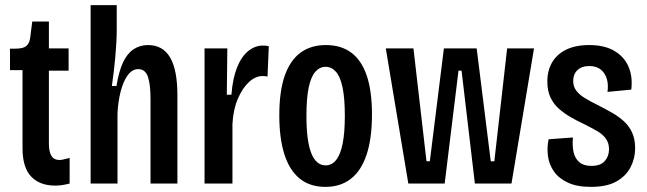

<svg xmlns="http://www.w3.org/2000/svg" viewBox="-20 -717 2527 750"><path d="M196 8Q135 8 101.5 -27.5Q68 -63 68 -138V-443H19V-527H41Q70 -527 82.5 -537Q95 -547 98 -570L106 -633H171V-528H248V-441H171V-156Q171 -124 181 -108Q191 -92 213 -92Q219 -92 229 -94.5Q239 -97 252 -100V0Q236 4 222.5 6Q209 8 196 8Z M334 0V-336V-697H436V-599Q436 -578 434.5 -551Q433 -524 430.5 -495.5Q428 -467 424.5 -438Q421 -409 417 -381H435Q444 -437 460 -472Q476 -507 501 -524Q526 -541 558 -541Q616 -541 644.5 -492.5Q673 -444 673 -344V0H568V-328Q568 -389 557.5 -418Q547 -447 520 -447Q496 -447 478.5 -422.5Q461 -398 451 -358.5Q441 -319 439 -273V0Z M779 0V-314V-528H868L866 -347H884Q889 -411 906 -453.5Q923 -496 949.5 -517.5Q976 -539 1007 -539Q1013 -539 1018.5 -538.5Q1024 -538 1030 -536L1025 -418Q1021 -419 1015.5 -419.5Q1010 -420 1006 -420Q978 -420 952.5 -396.5Q927 -373 909 -331Q891 -289 888 -233V0Z M1251 13Q1190 13 1150 -20Q1110 -53 1090.5 -115.5Q1071 -178 1071 -266Q1071 -360 1092 -420.5Q1113 -481 1153.5 -511Q1194 -541 1253 -541Q1312 -541 1352 -511.5Q1392 -482 1412.5 -422Q1433 -362 1433 -269Q1433 -176 1412 -113Q1391 -50 1350.5 -18.5Q1310 13 1251 13ZM1252 -71Q1276 -71 1293 -92Q1310 -113 1318.5 -156Q1327 -199 1327 -265Q1327 -334 1318 -376Q1309 -418 1292 -437Q1275 -456 1252 -456Q1229 -456 1212 -437Q1195 -418 1186 -376Q1177 -334 1177 -264Q1177 -166 1196 -118.5Q1215 -71 1252 -71Z M1575 0 1487 -528H1595L1646 -87H1659L1714 -528H1842L1897 -87H1911L1961 -528H2066L1978 0H1835L1783 -441H1771L1717 0Z M2288 13Q2234 13 2198.5 -3.5Q2163 -20 2144 -47Q2125 -74 2120.5 -107Q2116 -140 2123 -173L2218 -180Q2215 -148 2220.5 -123Q2226 -98 2243 -83.5Q2260 -69 2290 -69Q2326 -69 2342.5 -88Q2359 -107 2359 -134Q2359 -158 2347 -175Q2335 -192 2312.5 -205Q2290 -218 2260 -233Q2234 -245 2209 -259.5Q2184 -274 2163 -292.5Q2142 -311 2130 -337Q2118 -363 2118 -399Q2118 -441 2136.5 -473Q2155 -505 2191.5 -523Q2228 -541 2282 -541Q2340 -541 2378.5 -519Q2417 -497 2434.5 -458Q2452 -419 2446 -367L2353 -358Q2357 -386 2350.5 -408.5Q2344 -431 2327 -445Q2310 -459 2282 -459Q2252 -459 2235.5 -443Q2219 -427 2219 -401Q2219 -379 2231 -363Q2243 -347 2264.5 -334Q2286 -321 2314 -307Q2344 -292 2371 -276.5Q2398 -261 2418 -242.5Q2438 -224 2449.5 -198.5Q2461 -173 2461 -138Q2461 -99 2443.5 -64.5Q2426 -30 2388.5 -8.5Q2351 13 2288 13Z"/></svg>

Font: Bricolage Grotesque 24pt Condensed Medium
Style: Regular
Weight: 500
Width: 3
Designer: Mathieu Triay
Foundry: Atelier Triay
Version: Version 1.001;gftools[0.9.33.dev8+g029e19f]